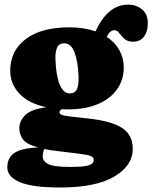

<svg xmlns="http://www.w3.org/2000/svg" viewBox="-20 -598 678 854"><path d="M367 -71.5Q474 -60.5 522.2 -29.5Q570.5 1.5 570.5 64Q570.5 138.5 488.5 187.2Q406.5 236 246.5 236Q125 236 68.8 212.5Q12.5 189 12.5 146Q12.5 104.5 43.2 82.8Q74 61 149.5 58Q98.5 44 82.2 22.2Q66 0.5 66 -28.5Q66 -59.5 92 -85.8Q118 -112 186 -121Q107 -138 66.2 -181.5Q25.5 -225 25.5 -283.5Q25.5 -372 94.5 -424.2Q163.5 -476.5 288.5 -476.5Q322 -476.5 351.2 -471.8Q380.5 -467 405 -458.5Q459 -577.5 550.5 -577.5Q586 -577.5 611.8 -556.2Q637.5 -535 637.5 -495Q637.5 -458 620.5 -435.2Q603.5 -412.5 572.5 -412.5Q552 -412.5 540.2 -420.2Q528.5 -428 521 -438Q513.5 -448 506.2 -455.8Q499 -463.5 487.5 -463.5Q469.5 -463.5 454.5 -434Q492.5 -409 511.5 -373.8Q530.5 -338.5 530.5 -298.5Q530.5 -242 500 -199.8Q469.5 -157.5 414.2 -134.5Q359 -111.5 285 -111.5Q269 -111.5 254 -112Q244.5 -105 244.5 -99Q244.5 -91 254.5 -87Q264.5 -83 291 -80Q317.5 -77 367 -71.5ZM265 -405.5Q242.5 -405.5 234 -386Q225.5 -366.5 226.5 -336.5Q229 -262 245.5 -222.2Q262 -182.5 290 -182.5Q313.5 -182.5 322 -201Q330.5 -219.5 329.5 -257.5Q327 -323 311.8 -364.2Q296.5 -405.5 265 -405.5ZM170 97.5Q170 119 194.5 131.8Q219 144.5 293.5 144.5Q337 144.5 359.2 140.8Q381.5 137 389.2 129.8Q397 122.5 397 113Q397 96 363.8 90.5Q330.5 85 244.5 75Q205 71 176 64.5L176.5 66.5Q174.5 70 172.2 79Q170 88 170 97.5Z"/></svg>

Font: Fraunces 72pt SuperSoft Black
Style: Regular
Weight: 900
Version: Version 1.000;[0bf87f6ff]